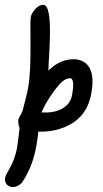

<svg xmlns="http://www.w3.org/2000/svg" viewBox="-55 -540 423 792"><path d="M61.6 -181.1C56.4 -151.9 47.9 -122.6 38.4 -83.6C31.2 -62.6 23.6 -61.2 20.6 -44.5C19.5 -38 21.3 -19.7 25.8 -11.8C22.2 17.2 19.8 43.5 15.6 67.8C2.6 141.2 -30.4 172.5 -33.9 192.7C-37.8 214.5 -23.6 231.8 -1.7 231.8C11.9 231.8 30.9 221.8 38.6 209.1C73 155.5 87.3 105 95.2 60.3C98.8 40.1 101.4 20.7 103.2 2.7C107 2.9 110.7 3 114.5 3C133.2 3 151.7 1.1 170.5 -2.7C297.9 -31.8 315.7 -121.6 322.4 -159.4C342.5 -273.6 287.1 -295.7 247.5 -295.7C202.6 -295.7 165.6 -270.7 144.7 -248.2C143.7 -291.1 169.9 -520 123.6 -520H122.6C100.8 -520 75.7 -490.9 71.9 -469.1C66.8 -440.7 77.7 -272.6 61.6 -181.1ZM243.4 -154.4C242.4 -148.6 241.2 -143.2 239.9 -138.2C231 -105.1 194.5 -75.9 132.7 -75.9C127.2 -75.9 121.6 -76.1 116.2 -76.4C131.6 -111.8 151.9 -144.5 176.4 -175.5C188.8 -190.2 208.3 -217.3 233.8 -217.3C250.4 -217.3 248.3 -181.9 243.4 -154.4Z"/></svg>

Font: TudorRose
Style: Oblique
Weight: 500
Italic angle: 10°
Version: Version 001.000